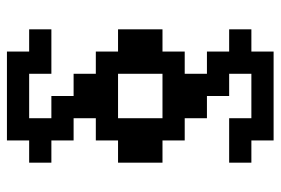

<svg xmlns="http://www.w3.org/2000/svg" viewBox="-145 -583 790 540"><g transform="rotate(90 250.0 -313.0)"><path d="M62.5 -625H125V-687.5H375V-625H437.5V-562.5H312.5V-625H187.5V-562.5H250V-500H312.5V-437.5H375V-375H437.5V-250H375V-187.5H312.5V-125H375V-62.5H437.5V0H375V62.5H125V0H62.5V-62.5H187.5V0H312.5V-62.5H250V-125H187.5V-187.5H125V-250H62.5V-375H125V-437.5H187.5V-500H125V-562.5H62.5ZM187.5 -375V-250H312.5V-375Z"/></g></svg>

Font: NeoDunggeunmo Pro
Style: Regular
Weight: 400
Version: Version 1.020